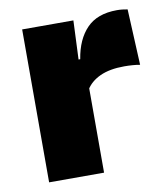

<svg xmlns="http://www.w3.org/2000/svg" viewBox="-64 -555 532 609"><g transform="rotate(-10 202.5 -250.0)"><path d="M220.5 -267.5 169.5 -367.5H211Q221 -430 255 -465.2Q289 -500.5 352.5 -500.5Q362 -500.5 370.2 -499.5Q378.5 -498.5 386.5 -497L395 -317Q385 -319 371.2 -320Q357.5 -321 344.5 -321Q297.5 -321 266.5 -306.8Q235.5 -292.5 220.5 -267.5ZM46 0V-492.5H211L204 -329.5H223V0Z"/></g></svg>

Font: Anek Gujarati Medium ExtraBold
Style: Regular
Weight: 800
Version: Version 1.003